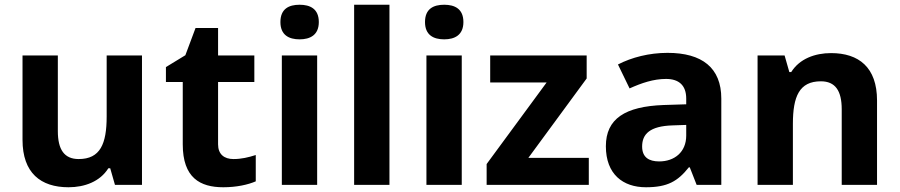

<svg xmlns="http://www.w3.org/2000/svg" viewBox="-20 -780 3795 810"><path d="M579 -546H430V-289C430 -173 403 -109 312 -109C251 -109 224 -149 224 -227V-546H75V-190C75 -50 152 10 269 10C337 10 402 -14 437 -70H445L465 0H579Z M965 -109C926 -109 900 -129 900 -171V-434H1053V-546H900V-662H805L762 -547L680 -497V-434H751V-171C751 -30 824 10 922 10C978 10 1027 -1 1059 -15V-126C1028 -116 998 -109 965 -109Z M1244 -760C1199 -760 1163 -743 1163 -687C1163 -632 1199 -614 1244 -614C1288 -614 1325 -632 1325 -687C1325 -743 1288 -760 1244 -760ZM1318 -546H1169V0H1318Z M1623 0V-760H1474V0Z M1854 -760C1809 -760 1773 -743 1773 -687C1773 -632 1809 -614 1854 -614C1898 -614 1935 -632 1935 -687C1935 -743 1898 -760 1854 -760ZM1928 -546H1779V0H1928Z M2464 0V-114H2209L2455 -449V-546H2048V-432H2286L2033 -88V0Z M2796 -557C2719 -557 2645 -538 2587 -508L2636 -407C2687 -430 2737 -447 2790 -447C2843 -447 2875 -421 2875 -364V-340L2780 -337C2617 -331 2536 -279 2536 -163C2536 -45 2608 10 2705 10C2796 10 2839 -15 2886 -74H2890L2919 0H3023V-364C3023 -494 2942 -557 2796 -557ZM2817 -251 2875 -253V-208C2875 -138 2825 -99 2761 -99C2718 -99 2689 -116 2689 -162C2689 -214 2721 -248 2817 -251Z M3486 -556C3418 -556 3353 -532 3318 -476H3310L3290 -546H3176V0H3325V-257C3325 -373 3352 -437 3443 -437C3504 -437 3531 -397 3531 -319V0H3680V-356C3680 -496 3603 -556 3486 -556Z"/></svg>

Font: Noto Traditional Nushu
Style: Bold
Weight: 700
Designer: LIU Zhao
Foundry: LiuZhao Studio
Version: Version 2.003